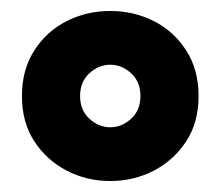

<svg xmlns="http://www.w3.org/2000/svg" viewBox="-20 -801 403 350"><path d="M181 -471Q138 -471 101.5 -490Q65 -509 42.5 -543.5Q20 -578 20 -626Q20 -674 42.5 -709Q65 -744 101.5 -762.5Q138 -781 181 -781Q224 -781 260.5 -762.5Q297 -744 319.5 -709Q342 -674 342 -626Q342 -578 319.5 -543.5Q297 -509 260.5 -490Q224 -471 181 -471ZM181 -569Q202 -569 219 -584.5Q236 -600 236 -626Q236 -652 219 -667.5Q202 -683 181 -683Q160 -683 143 -667.5Q126 -652 126 -626Q126 -600 143 -584.5Q160 -569 181 -569Z"/></svg>

Font: Ubuntu Sans ExtraBold
Style: Regular
Weight: 800
Designer: Dalton Maag Ltd
Foundry: Dalton Maag Ltd
Version: Version 1.006; ttfautohint (v1.8.4.7-5d5b)